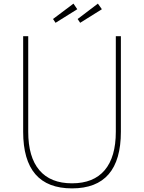

<svg xmlns="http://www.w3.org/2000/svg" viewBox="-20 -1025 796 1061"><path d="M273 -920 386 -1005 407 -974 287 -899ZM409 -920 521 -1005 543 -974 423 -899ZM108 -825H136V-297Q136 -157 197.5 -84.5Q259 -12 378 -12Q497 -12 558.5 -84.5Q620 -157 620 -297V-825H648V-297Q648 16 378 16Q108 16 108 -297Z"/></svg>

Font: Spartan MB
Style: Regular
Weight: 250
Designer: Matt Bailey
Foundry: Matt Bailey
Version: Version 1.000